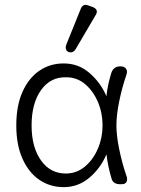

<svg xmlns="http://www.w3.org/2000/svg" viewBox="-20 -758 580 790"><path d="M242 12Q186 12 142 -18Q98 -48 72.5 -105Q47 -162 47 -242Q47 -323 72.5 -380Q98 -437 142 -467Q186 -497 242 -497Q303 -497 348.5 -457.5Q394 -418 418 -362Q420 -385 425.5 -410Q431 -435 438 -458Q447 -485 475 -485Q492 -485 499 -474.5Q506 -464 499 -447Q482 -397 470.5 -341Q459 -285 459 -242Q459 -200 470.5 -144Q482 -88 499 -38Q506 -21 501 -10.5Q496 0 481 0H475Q447 0 440 -20Q424 -72 418 -123Q394 -66 348 -27Q302 12 242 12ZM253 -44Q297 -45 330.5 -73.5Q364 -102 383 -147Q402 -192 402 -242Q402 -293 383 -338Q364 -383 330.5 -411.5Q297 -440 253 -440Q188 -442 149 -387.5Q110 -333 110 -242Q110 -152 149 -97.5Q188 -43 253 -44ZM292 -557Q281 -538 262 -544Q245 -552 253 -575L312 -721Q321 -745 345 -735L362 -729Q388 -718 373 -695Z"/></svg>

Font: Shin Retro Maru Gothic Regular
Style: Regular
Weight: 400
Designer: Iose
Foundry: Typographish
Version: Version 1.002